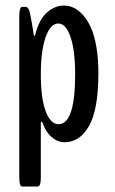

<svg xmlns="http://www.w3.org/2000/svg" viewBox="-20 -517 421 705"><path d="M62 168Q50.8 168 50.8 134.3V-457.5Q50.8 -491.7 62 -491.7H74.7Q86.9 -491.7 92.3 -457.5Q92.8 -455.1 95.7 -439.2Q98.6 -423.3 101.1 -408.2Q103.5 -393.1 103.5 -390.6Q104.5 -385.3 106.4 -385.3Q107.9 -385.3 109.4 -389.6Q123 -444.8 152.1 -470.7Q181.2 -496.6 214.4 -496.6Q233.9 -496.6 251.7 -488Q269.5 -479.5 286.1 -460.4Q302.7 -441.4 314.9 -413.3Q327.1 -385.3 334.2 -343Q341.3 -300.8 341.3 -249Q341.3 -116.2 307.4 -55.4Q273.4 5.4 216.8 5.4Q191.9 5.4 169.9 -13.4Q147.9 -32.2 135.7 -67.4Q134.8 -70.3 132.8 -70.3Q129.9 -70.3 129.9 -64V134.3Q129.9 168 118.2 168ZM194.8 -61Q255.9 -61 255.9 -244.1Q255.9 -331.5 239 -381.1Q222.2 -430.7 194.3 -430.7Q165 -430.7 147.5 -380.4Q129.9 -330.1 129.9 -244.1Q129.9 -156.2 147.7 -108.6Q165.5 -61 194.8 -61Z"/></svg>

Font: BenchNine
Style: Bold
Weight: 700
Version: Version 1 ; ttfautohint (v0.92.18-e454-dirty) -l 8 -r 50 -G 